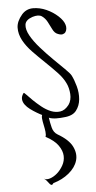

<svg xmlns="http://www.w3.org/2000/svg" viewBox="-60 -581 481 958"><g transform="rotate(-5 181.0 -102.0)"><path d="M171.9 4.9Q163.1 0 147.9 -7.3Q132.8 -14.6 116.2 -24.4Q99.6 -34.2 84.5 -45.4Q69.3 -56.6 59.6 -69.8Q49.8 -83 48.8 -97.7Q47.9 -112.3 59.6 -127.9Q61.5 -129.9 72.8 -117.7Q84 -105.5 101.6 -88.4Q119.1 -71.3 141.6 -53.2Q164.1 -35.2 187.5 -25.9Q210.9 -16.6 234.4 -20Q257.8 -23.4 277.3 -48.8Q285.2 -59.6 288.6 -73.7Q292 -87.9 291 -102.5Q290 -117.2 286.6 -131.3Q283.2 -145.5 277.3 -157.2Q264.6 -184.6 237.8 -212.9Q210.9 -241.2 180.2 -270.5Q149.4 -299.8 120.1 -330.1Q90.8 -360.4 74.2 -391.6Q57.6 -422.9 58.1 -454.6Q58.6 -486.3 86.9 -519.5Q109.4 -544.9 143.1 -544.9Q176.8 -544.9 209.5 -530.3Q242.2 -515.6 267.1 -492.7Q292 -469.7 297.9 -448.2Q300.8 -439.5 299.8 -429.2Q298.8 -418.9 293.9 -412.1Q289.1 -405.3 279.8 -402.8Q270.5 -400.4 255.9 -406.2Q239.3 -412.1 230 -431.6Q220.7 -451.2 210.4 -470.2Q200.2 -489.3 184.1 -500.5Q168 -511.7 136.7 -502Q101.6 -490.2 98.6 -466.3Q95.7 -442.4 112.8 -411.6Q129.9 -380.9 159.7 -347.2Q189.5 -313.5 220.2 -283.2Q251 -252.9 275.4 -229Q299.8 -205.1 305.7 -194.3Q317.4 -171.9 326.7 -138.2Q335.9 -104.5 333 -72.3Q330.1 -40 311.5 -16.1Q293 7.8 249 10.7Q243.2 11.7 232.9 12.2Q222.7 12.7 211.9 12.7Q201.2 12.7 189.9 10.7Q178.7 8.8 171.9 4.9ZM123 306.6Q134.8 314.5 153.3 308.6Q171.9 302.7 189.5 287.6Q207 272.5 219.7 250Q232.4 227.5 231.4 202.1Q230.5 176.8 211.9 149.9Q193.4 123 149.4 99.6Q153.3 90.8 151.4 74.2Q149.4 57.6 145.5 40Q141.6 22.5 140.1 7.3Q138.7 -7.8 144.5 -13.7Q162.1 -32.2 167 -22.5Q171.9 -12.7 174.8 9.3Q177.7 31.2 184.1 56.2Q190.4 81.1 210 92.8Q265.6 125 283.2 161.6Q300.8 198.2 290.5 231.9Q280.3 265.6 247.1 293Q213.9 320.3 168.9 333Q163.1 341.8 158.7 341.3Q154.3 340.8 149.4 335Q144.5 329.1 138.2 320.8Q131.8 312.5 123 306.6Z"/></g></svg>

Font: Give You Glory
Style: Regular
Weight: 400
Designer: Kimberly Geswein
Foundry: Kimberly Geswein
Version: Version 1.002